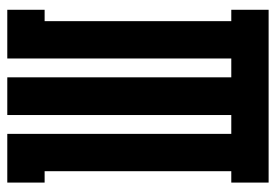

<svg xmlns="http://www.w3.org/2000/svg" viewBox="-138 -638 775 540"><g transform="rotate(-90 250.0 -367.5)"><path d="M7 0V-105H39V-630H7V-735H144V-105H197V-735H303V-105H356V-735H493V-630H461V-105H493V0Z"/></g></svg>

Font: Iosevka Slab Extrabold
Style: Regular
Weight: 800
Monospace: yes
Designer: Belleve Invis
Foundry: Belleve Invis
Version: Version 11.1.1; ttfautohint (v1.8.3)